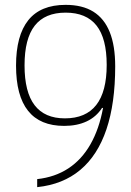

<svg xmlns="http://www.w3.org/2000/svg" viewBox="-20 -760 540 790"><path d="M250 -740Q319 -740 364 -712Q409 -684 431.5 -628Q454 -572 454 -487Q454 -335 418 -228Q382 -121 310.5 -61Q239 -1 133 10V-23Q206 -31 261 -67Q316 -103 352 -166Q388 -229 404 -316H400Q376 -279 336.5 -260.5Q297 -242 244 -242Q145 -242 95.5 -304Q46 -366 46 -490Q46 -614 96.5 -677Q147 -740 250 -740ZM250 -708Q165 -708 123 -654.5Q81 -601 81 -491Q81 -381 122.5 -327Q164 -273 247 -273Q333 -273 376 -328Q419 -383 419 -493Q419 -602 377 -655Q335 -708 250 -708Z"/></svg>

Font: M PLUS Code Latin ExtraLight
Style: Regular
Weight: 250
Designer: Coji Morishita
Foundry: UNDERFOREST DESIGN
Version: Version 1.002; ttfautohint (v1.8.3)